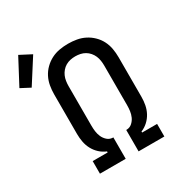

<svg xmlns="http://www.w3.org/2000/svg" viewBox="-261 -970 1051 1110"><g transform="rotate(-30 264.5 -415.5)"><path d="M85 0V-84H185V-91Q160 -101 140 -119.5Q120 -138 107.5 -161.5Q95 -185 90 -211.5Q85 -238 85 -265V-529Q85 -558 90 -586.5Q95 -615 108 -640.5Q121 -666 142 -686.5Q163 -707 188.5 -720Q214 -733 242.5 -738Q271 -743 300 -743Q329 -743 357.5 -738Q386 -733 411.5 -720Q437 -707 458 -686.5Q479 -666 492 -640.5Q505 -615 510 -586.5Q515 -558 515 -529V-265Q515 -238 510 -211.5Q505 -185 492.5 -161.5Q480 -138 460 -119.5Q440 -101 415 -91V-84H515V0H343V-143H348Q368 -144 383 -157.5Q398 -171 406 -189Q414 -207 416.5 -226.5Q419 -246 419 -265V-529Q419 -545 416.5 -562Q414 -579 407.5 -594Q401 -609 390 -622Q379 -635 364.5 -643.5Q350 -652 333.5 -655.5Q317 -659 300 -659Q283 -659 266.5 -655.5Q250 -652 235.5 -643.5Q221 -635 210 -622Q199 -609 192.5 -594Q186 -579 183.5 -562Q181 -545 181 -529V-265Q181 -246 183.5 -226.5Q186 -207 194 -189Q202 -171 217 -157.5Q232 -144 252 -143H257V0ZM-8 -628 -71 -661 19 -831 96 -791Z"/></g></svg>

Font: Iosevka SS04 Medium Extended
Style: Regular
Weight: 500
Width: 7
Monospace: yes
Designer: Belleve Invis
Foundry: Belleve Invis
Version: Version 19.0.0; ttfautohint (v1.8.4)